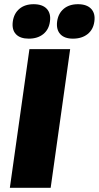

<svg xmlns="http://www.w3.org/2000/svg" viewBox="-20 -894 470 914"><path d="M140.1 -874Q182.1 -874 202.6 -852.1Q223.1 -830.1 217.8 -792Q212.9 -753.4 186 -731.7Q159.2 -710 117.2 -710Q75.7 -710 55.7 -731.4Q35.6 -752.9 41 -792Q46.4 -830.1 72.5 -852.1Q98.6 -874 140.1 -874ZM26.9 0 120.1 -660.2H314L221.2 0ZM252 -792Q257.3 -830.1 283.4 -852.1Q309.6 -874 351.1 -874Q393.1 -874 413.8 -852.1Q434.6 -830.1 429.2 -792Q424.3 -753.4 397 -731.7Q369.6 -710 327.1 -710Q286.6 -710 266.8 -731.7Q247.1 -753.4 252 -792Z"/></svg>

Font: Human Sans Black
Style: Italic
Weight: 800
Italic angle: -8°
Designer: Tim Radville
Foundry: Continuum
Version: Version 1.000;FEAKit 1.0